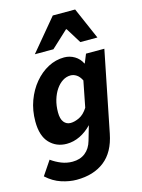

<svg xmlns="http://www.w3.org/2000/svg" viewBox="-144 -841 830 1123"><g transform="rotate(-15 271.0 -279.5)"><path d="M177.4 202.6Q134 202.6 86.1 187.2Q38.1 171.7 -3.8 133.5L53.8 48Q82 68.3 114.3 81.3Q146.6 94.2 181.4 94.2Q227.6 94.2 258.8 69.6Q289.9 45.1 302.4 0.2L327.9 -87.6Q295.2 -53.2 256.1 -34.4Q217 -15.6 175.8 -15.6Q113.2 -15.6 72.1 -58.8Q31.1 -102 31.1 -189.2Q31.1 -256.2 52.3 -313.9Q73.5 -371.6 110 -415.3Q146.5 -459 192.8 -483.5Q239.1 -508 290.2 -508Q324 -508 352.9 -490.7Q381.8 -473.3 396.2 -443H398.6L420.2 -496H531.2L433.5 -8.1Q412.4 99.5 346.2 151Q280 202.6 177.4 202.6ZM228.8 -127.6Q253.3 -127.6 282.1 -141.4Q311 -155.3 333.9 -191.5L364.8 -348.8Q352.2 -374.1 334.9 -385.3Q317.5 -396.5 299.6 -396.5Q274 -396.5 251.3 -382.1Q228.6 -367.7 211 -341.9Q193.4 -316.1 183.1 -281.6Q172.9 -247.2 172.9 -206.5Q172.9 -166.5 188.5 -147Q204 -127.6 228.8 -127.6ZM130.2 -570 290.2 -761.9H425.6L509.1 -570H405.6L347.6 -663.6H343.6L242.6 -570Z"/></g></svg>

Font: Source Sans 3 VF
Style: Italic
Weight: 200
Italic angle: -11°
Designer: Paul D. Hunt
Foundry: Adobe Systems Incorporated
Version: Version 3.042;hotconv 1.0.118;makeotfexe 2.5.65603